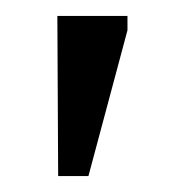

<svg xmlns="http://www.w3.org/2000/svg" viewBox="-20 -726 227 241"><path d="M53 -505H91L140 -688V-706H52Z"/></svg>

Font: STIX Two Math
Style: Regular
Weight: 400
Designer: Ross Mills, John Hudson & Paul Hanslow, Tiro Typeworks Ltd; with portions MicroPress Inc., with additions and correction
Foundry: Tiro Typeworks Ltd
Version: Version 2.02 b142